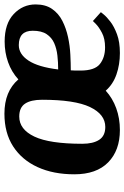

<svg xmlns="http://www.w3.org/2000/svg" viewBox="133 -684 562 868"><g transform="rotate(-90 414.0 -250.0)"><path d="M793 -75Q793 -75 782.5 -62Q772 -49 750 -32Q728 -15 693 -2Q658 11 608 11Q556 11 511.5 -4.5Q467 -20 438 -53Q404 -22 358.5 -5.5Q313 11 260 11Q168 11 114 -42Q60 -95 60 -195Q60 -290 92.5 -361Q125 -432 186 -471.5Q247 -511 334 -511Q435 -511 489 -448Q523 -479 567 -494.5Q611 -510 660 -510Q741 -510 784.5 -469Q828 -428 828 -370Q828 -325 807.5 -295.5Q787 -266 753.5 -249Q720 -232 680.5 -223.5Q641 -215 601.5 -213Q562 -211 530 -211Q529 -201 529 -189.5Q529 -178 529 -167Q529 -103 558.5 -79.5Q588 -56 634 -56Q673 -56 699.5 -70Q726 -84 739.5 -97.5Q753 -111 753 -111ZM644 -446Q603 -446 574 -402Q545 -358 534 -268Q566 -268 597 -271.5Q628 -275 653 -286Q678 -297 693.5 -320Q709 -343 709 -383Q709 -446 644 -446ZM321 -444Q263 -444 230.5 -375.5Q198 -307 198 -159Q198 -110 216 -82.5Q234 -55 274 -55Q331 -55 364 -124Q397 -193 397 -341Q397 -391 379.5 -417.5Q362 -444 321 -444Z"/></g></svg>

Font: Arsenal SC
Style: Bold Italic
Weight: 700
Italic angle: -9.10001°
Designer: Andrij Shevchenko
Foundry: Stairsfor
Version: Version 2.001; ttfautohint (v1.8.4.7-5d5b)